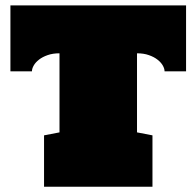

<svg xmlns="http://www.w3.org/2000/svg" viewBox="-20 -708 745 728"><path d="M205.6 -505.9Q180.2 -505.9 160.6 -499Q141.1 -492.2 127.9 -481.9Q114.7 -471.7 107.9 -459.7Q101.1 -447.8 101.1 -437.5H19.5V-687.5H685.5V-437.5H604Q604 -447.8 597.2 -459.7Q590.3 -471.7 577.1 -481.9Q564 -492.2 544.4 -499Q524.9 -505.9 499.5 -505.9V-206.1L558.1 -194.8V0H147V-194.8L205.6 -206.1Z"/></svg>

Font: Holtwood One SC
Style: Regular
Weight: 400
Version: Version 1.000